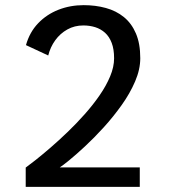

<svg xmlns="http://www.w3.org/2000/svg" viewBox="-20 -726 690 746"><path d="M79.9 0V-74.9Q94 -85 119.3 -105Q144.6 -125.1 176.5 -152.6Q208.4 -180.1 242.5 -212.9Q276.6 -245.6 308.8 -281.9Q341.1 -318.1 366.9 -355.5Q392.8 -392.9 408 -429.5Q423.3 -466.1 423.3 -499.6Q423.3 -534.8 414 -559.2Q404.7 -583.7 388.2 -598.6Q371.7 -613.4 350.2 -620.3Q328.6 -627.1 303.9 -627.1Q269.4 -627.1 241.6 -611.5Q213.7 -595.9 194.6 -569.5Q175.5 -543.1 167.4 -510.4L80.9 -550.7Q95 -600.9 128.1 -635.5Q161.2 -670.1 207.1 -688.1Q252.9 -706 305 -706Q351.2 -706 391.2 -695Q431.2 -684.1 461.2 -659.8Q491.3 -635.4 508.1 -596Q525 -556.6 525 -499.9Q525 -456.2 505 -409.7Q485.1 -363.1 452.7 -317.7Q420.3 -272.3 383 -231.2Q345.6 -190.1 310.1 -157.2Q274.6 -124.2 248.4 -102.9Q222.1 -81.6 212.4 -75.7H523.1V0Z"/></svg>

Font: Trispace Thin
Style: Regular
Weight: 100
Designer: Tyler Finck
Foundry: Etcetera Type Company
Version: Version 1.210